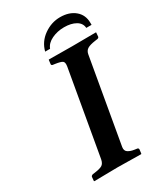

<svg xmlns="http://www.w3.org/2000/svg" viewBox="-199 -886 837 971"><g transform="rotate(-30 219.5 -400.5)"><path d="M263.2 -77.1Q259.8 -56.2 274.4 -46.6Q289.1 -37.1 312 -34.2L326.2 -32.2Q333 -30.3 333 -22.9L330.1 0L328.1 2Q227.1 0 190.9 0L55.2 2L53.2 0L55.2 -22.9Q56.2 -28.8 64.9 -32.2L79.1 -34.2Q109.4 -38.1 122.6 -46.1Q135.7 -54.2 140.1 -77.1L226.1 -568.8Q230 -592.8 220.2 -599.6Q210.4 -606.4 180.2 -610.8L166 -612.8Q159.2 -614.3 159.2 -621.1L162.1 -645L164.1 -646Q261.2 -645 299.8 -645L437 -646L439 -645L437 -621.1Q435.5 -614.3 426.8 -612.8L413.1 -610.8Q381.3 -606.4 366.9 -597.4Q352.5 -588.4 349.1 -568.8ZM167 -689.9Q180.2 -741.2 224.1 -772.2Q268.1 -803.2 318.8 -803.2Q372.1 -803.2 405 -775.6Q438 -748 438 -701.2V-689.9H407.2Q405.3 -718.3 378.7 -733.6Q352.1 -749 311 -749Q272 -749 239 -733.4Q206.1 -717.8 195.8 -689.9Z"/></g></svg>

Font: Linux Libertine
Style: Bold Italic
Weight: 700
Italic angle: -11.5°
Designer: Philipp H. Poll
Foundry: Philipp H. Poll
Version: Version 4.0.5